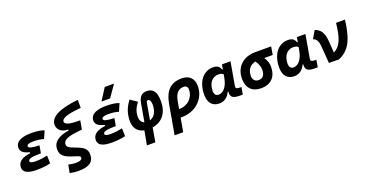

<svg xmlns="http://www.w3.org/2000/svg" viewBox="-43 -1691 5358 2822"><g transform="rotate(-20 2636.5 -280.5)"><path d="M258.3 9.8C343.3 9.8 416 0.5 472.7 -13.7L468.8 -137.2C422.9 -127.9 368.7 -115.2 284.2 -115.2C224.6 -115.2 194.8 -126.5 194.8 -149.4C194.8 -182.1 252.4 -198.2 369.1 -198.2H394.5L416 -316.4C297.9 -319.8 247.1 -335 247.1 -362.3C247.1 -389.6 285.6 -402.3 349.6 -402.3C412.6 -402.3 465.3 -395 510.7 -379.9L562 -498C512.7 -518.1 446.3 -527.3 360.8 -527.3C228.5 -527.3 111.3 -493.7 111.3 -385.3C111.3 -329.6 157.2 -291.5 248.5 -270.5L245.6 -253.4C134.3 -240.7 47.4 -200.7 47.4 -103C47.4 -27.3 117.7 9.8 258.3 9.8Z M827.6 233.9C994.1 233.9 1070.8 180.7 1070.8 64.9C1070.8 -28.8 1015.6 -63.5 894.5 -107.4C805.7 -139.6 779.3 -160.2 779.3 -198.2C779.3 -256.3 839.8 -292 971.7 -308.1L1080.6 -321.3L1104.5 -457C967.3 -457 867.2 -468.8 867.2 -523.4C867.2 -576.7 963.9 -608.4 1173.8 -627L1172.9 -752C879.9 -722.7 727.1 -644.5 727.1 -523.9C727.1 -443.8 793.5 -390.1 892.6 -390.1V-374.5C725.6 -349.6 639.2 -281.2 639.2 -174.3C639.2 -76.7 685.5 -38.1 837.4 9.8C894 27.8 930.7 34.2 930.7 61C930.7 96.2 892.6 108.9 827.6 108.9C796.4 108.9 765.1 104.5 716.8 94.2L692.9 219.2C753.4 229.5 792 233.9 827.6 233.9Z M1430.2 9.8C1515.1 9.8 1587.9 0.5 1644.5 -13.7L1640.6 -137.2C1594.7 -127.9 1540.5 -115.2 1456.1 -115.2C1396.5 -115.2 1366.7 -126.5 1366.7 -149.4C1366.7 -182.1 1424.3 -198.2 1541 -198.2H1566.4L1587.9 -316.4C1469.7 -319.8 1418.9 -335 1418.9 -362.3C1418.9 -389.6 1457.5 -402.3 1521.5 -402.3C1584.5 -402.3 1637.2 -395 1682.6 -379.9L1733.9 -498C1684.6 -518.1 1618.2 -527.3 1532.7 -527.3C1400.4 -527.3 1283.2 -493.7 1283.2 -385.3C1283.2 -329.6 1329.1 -291.5 1420.4 -270.5L1417.5 -253.4C1306.2 -240.7 1219.2 -200.7 1219.2 -103C1219.2 -27.3 1289.6 9.8 1430.2 9.8ZM1491.7 -609.4H1627L1755.9 -794.9H1610.8Z M2031.2 224.6 2068.8 4.9C2225.1 -20 2315.4 -134.8 2315.4 -315.4C2315.4 -460.9 2268.6 -527.3 2166 -527.3C2089.4 -527.3 2046.9 -482.9 2029.8 -386.2L1981 -107.4C1939.5 -121.6 1916.5 -158.7 1916.5 -213.4C1916.5 -293 1941.9 -358.4 1997.1 -422.4L1889.2 -495.6C1817.9 -403.3 1785.2 -309.6 1785.2 -197.3C1785.2 -88.4 1839.8 -16.6 1939.9 3.9L1899.4 224.6ZM2067.9 -106.9 2112.3 -361.8C2116.7 -386.2 2125 -396 2141.1 -396C2168.5 -396 2184.1 -356 2184.1 -314C2184.1 -201.7 2141.1 -127.9 2067.9 -106.9Z M2714.8 -527.3C2543.5 -527.3 2448.7 -435.1 2413.1 -233.9L2332.5 224.6H2466.8L2504.4 9.3C2510.7 9.8 2517.1 9.8 2523.4 9.8C2739.3 9.8 2901.4 -141.1 2901.4 -341.8C2901.4 -458.5 2832 -527.3 2714.8 -527.3ZM2546.4 -229.5C2566.9 -346.7 2615.2 -400.4 2700.2 -400.4C2738.8 -400.4 2761.2 -377 2761.2 -336.9C2761.2 -210.9 2663.6 -115.7 2534.2 -115.7C2531.7 -115.7 2528.8 -115.7 2526.4 -115.7Z M3330.1 -444.3H3321.3C3303.2 -490.7 3276.9 -522.5 3202.6 -522.5C3047.9 -522.5 2944.8 -387.2 2944.8 -184.1C2944.8 -60.5 3006.3 10.3 3113.8 10.3C3189 10.3 3249.5 -32.7 3283.2 -109.4H3294.4C3285.2 -25.9 3323.2 4.9 3434.6 4.9H3479L3498.5 -106.9H3480C3418.9 -106.9 3407.2 -120.6 3413.1 -154.8L3476.6 -517.6H3343.3ZM3240.2 -397C3280.3 -397 3301.8 -386.7 3317.4 -371.6L3309.1 -325.7C3285.2 -191.9 3224.1 -115.2 3145.5 -115.2C3104.5 -115.2 3080.6 -144.5 3080.6 -196.3C3080.6 -316.9 3144.5 -397 3240.2 -397Z M3767.1 9.8C3920.9 9.8 4009.3 -81.5 4009.3 -240.2C4009.3 -291 3992.7 -343.3 3958.5 -392.1H4091.3L4112.8 -519H3863.8C3672.9 -519 3546.9 -398.4 3546.9 -215.8C3546.9 -72.3 3627 9.8 3767.1 9.8ZM3819.3 -388.7C3856.4 -337.4 3873 -285.2 3873 -240.2C3873 -161.1 3837.4 -115.7 3774.4 -115.7C3716.3 -115.7 3683.1 -151.9 3683.1 -213.9C3683.1 -307.6 3735.8 -373 3819.3 -388.7Z M4502 -444.3H4493.2C4475.1 -490.7 4448.7 -522.5 4374.5 -522.5C4219.7 -522.5 4116.7 -387.2 4116.7 -184.1C4116.7 -60.5 4178.2 10.3 4285.6 10.3C4360.8 10.3 4421.4 -32.7 4455.1 -109.4H4466.3C4457 -25.9 4495.1 4.9 4606.4 4.9H4650.9L4670.4 -106.9H4651.9C4590.8 -106.9 4579.1 -120.6 4585 -154.8L4648.4 -517.6H4515.1ZM4412.1 -397C4452.1 -397 4473.6 -386.7 4489.3 -371.6L4481 -325.7C4457 -191.9 4396 -115.2 4317.4 -115.2C4276.4 -115.2 4252.4 -144.5 4252.4 -196.3C4252.4 -316.9 4316.4 -397 4412.1 -397Z M4827.6 0 4981.9 2.9C5153.8 -69.8 5227.1 -204.6 5267.6 -517.6H5127.4C5103 -285.6 5057.6 -172.4 4948.7 -117.7L4936 -296.9C4925.8 -443.4 4877.9 -496.1 4796.9 -527.3L4725.6 -406.7C4768.6 -395 4799.8 -355.5 4806.2 -274.4Z"/></g></svg>

Font: Cascadia Mono NF
Style: Bold Italic
Weight: 700
Italic angle: -10°
Monospace: yes
Designer: Aaron Bell
Foundry: Saja Typeworks
Version: Version 2404.023